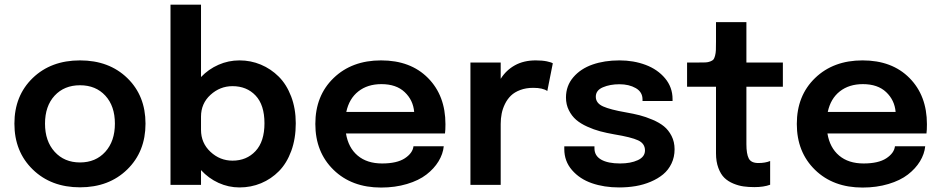

<svg xmlns="http://www.w3.org/2000/svg" viewBox="-20 -802 4084 833"><path d="M42.5 -265.6Q42.5 -386.7 121.8 -463.4Q201.2 -540 327.1 -540Q453.1 -540 532.2 -463.4Q611.3 -386.7 611.3 -265.6Q611.3 -144 532 -66.7Q452.6 10.7 327.1 10.7Q201.7 10.7 122.1 -66.7Q42.5 -144 42.5 -265.6ZM217.3 -143.3Q259.3 -97.2 327.1 -97.2Q395 -97.2 436.8 -143.3Q478.5 -189.5 478.5 -265.6Q478.5 -341.8 437 -387Q395.5 -432.1 327.1 -432.1Q258.8 -432.1 217 -387Q175.3 -341.8 175.3 -265.6Q175.3 -189.5 217.3 -143.3Z M719.7 0V-781.7H852.1V-467.8Q884.8 -502 928 -521Q971.2 -540 1019 -540Q1067.9 -540 1111.6 -521.7Q1155.3 -503.4 1189.2 -469.7Q1223.1 -436 1243.2 -383.5Q1263.2 -331.1 1263.2 -267.1Q1263.2 -200.7 1243.7 -147.2Q1224.1 -93.8 1190.4 -59.6Q1156.7 -25.4 1112.8 -7.1Q1068.8 11.2 1019 11.2Q971.7 11.2 928.2 -8.5Q884.8 -28.3 852.1 -64V0ZM988.8 -428.2Q934.6 -428.2 893.3 -390.6Q852.1 -353 852.1 -295.9V-238.8Q852.1 -181.6 893.1 -143.3Q934.1 -105 988.8 -105Q1049.8 -105 1088.6 -146.5Q1127.4 -188 1127.4 -267.1Q1127.4 -346.7 1088.9 -387.5Q1050.3 -428.2 988.8 -428.2Z M1905.3 -167.5Q1901.9 -133.8 1882.6 -102.1Q1863.3 -70.3 1830.1 -44.7Q1796.9 -19 1745.6 -3.7Q1694.3 11.7 1633.3 11.7Q1505.9 11.7 1427 -65.2Q1348.1 -142.1 1348.1 -264.2Q1348.1 -387.2 1427.5 -463.6Q1506.8 -540 1633.3 -540Q1761.2 -540 1836.9 -463.6Q1912.6 -387.2 1912.6 -263.2Q1912.6 -236.8 1910.6 -223.1H1481Q1491.2 -161.1 1531.7 -127Q1572.3 -92.8 1637.7 -92.8Q1702.1 -92.8 1736.3 -115.2Q1770.5 -137.7 1773.9 -167.5ZM1634.8 -437Q1574.7 -437 1534.7 -405.5Q1494.6 -374 1482.4 -316.4H1776.9Q1772.5 -367.7 1735.8 -402.3Q1699.2 -437 1634.8 -437Z M2021 0V-530.8H2152.3V-460Q2175.8 -497.6 2214.1 -518.8Q2252.4 -540 2304.2 -540Q2332.5 -540 2352.3 -535.9Q2372.1 -531.7 2378.4 -527.3L2354.5 -407.2Q2335 -420.9 2293.5 -420.9Q2262.2 -420.9 2237.3 -411.6Q2212.4 -402.3 2196.8 -387.2Q2181.2 -372.1 2170.9 -351.1Q2160.6 -330.1 2156.5 -308.8Q2152.3 -287.6 2152.3 -264.2V0Z M2666 11.2Q2601.1 11.2 2548.1 -7.1Q2495.1 -25.4 2461.7 -64Q2428.2 -102.5 2428.2 -155.3V-167H2559.1V-158.2Q2559.1 -126 2588.4 -109.4Q2617.7 -92.8 2670.4 -92.8Q2716.3 -92.8 2747.3 -107.2Q2778.3 -121.6 2778.3 -149.4Q2778.3 -179.2 2748.5 -193.1Q2718.8 -207 2644.5 -219.2Q2611.3 -225.1 2583.7 -232.4Q2556.2 -239.7 2527.6 -252.7Q2499 -265.6 2479.7 -282.2Q2460.4 -298.8 2448 -323.7Q2435.5 -348.6 2435.5 -378.9Q2435.5 -429.7 2467.3 -466.8Q2499 -503.9 2550.8 -522Q2602.5 -540 2667.5 -540Q2729 -540 2781 -520.5Q2833 -501 2865.5 -462.2Q2897.9 -423.3 2897.9 -372.1V-363.8H2767.6V-370.6Q2767.6 -402.8 2738.3 -419.7Q2709 -436.5 2667.5 -436.5Q2626.5 -436.5 2595.7 -423.3Q2564.9 -410.2 2564.9 -382.3Q2564.9 -354.5 2596.4 -340.3Q2627.9 -326.2 2695.3 -314.5Q2729 -308.6 2754.9 -302Q2780.8 -295.4 2810.8 -282.7Q2840.8 -270 2860.6 -253.9Q2880.4 -237.8 2893.6 -212.2Q2906.7 -186.5 2906.7 -154.3Q2906.7 -120.6 2893.3 -92.5Q2879.9 -64.5 2857.2 -45.7Q2834.5 -26.9 2803.5 -13.7Q2772.5 -0.5 2738 5.4Q2703.6 11.2 2666 11.2Z M3252.9 9.8Q3227.5 9.8 3206.1 6.8Q3184.6 3.9 3161.6 -5.6Q3138.7 -15.1 3122.8 -30.5Q3106.9 -45.9 3096.7 -73.2Q3086.4 -100.6 3086.4 -136.7V-425.8H2960.9V-530.8H3011.7Q3031.2 -530.8 3041.5 -531.2Q3051.8 -531.7 3061.5 -535.4Q3071.3 -539.1 3075.2 -543.7Q3079.1 -548.3 3082.3 -560.1Q3085.4 -571.8 3085.9 -585Q3086.4 -598.1 3086.4 -621.6V-706.1H3218.3V-530.8H3376.5V-425.8H3218.3V-176.3Q3218.3 -134.3 3228.5 -114.5Q3238.8 -94.7 3270 -94.7Q3300.3 -94.7 3321.3 -103.5V-0.5Q3293.5 9.8 3252.9 9.8Z M3994.1 -167.5Q3990.7 -133.8 3971.4 -102.1Q3952.1 -70.3 3918.9 -44.7Q3885.7 -19 3834.5 -3.7Q3783.2 11.7 3722.2 11.7Q3594.7 11.7 3515.9 -65.2Q3437 -142.1 3437 -264.2Q3437 -387.2 3516.4 -463.6Q3595.7 -540 3722.2 -540Q3850.1 -540 3925.8 -463.6Q4001.5 -387.2 4001.5 -263.2Q4001.5 -236.8 3999.5 -223.1H3569.8Q3580.1 -161.1 3620.6 -127Q3661.1 -92.8 3726.6 -92.8Q3791 -92.8 3825.2 -115.2Q3859.4 -137.7 3862.8 -167.5ZM3723.6 -437Q3663.6 -437 3623.5 -405.5Q3583.5 -374 3571.3 -316.4H3865.7Q3861.3 -367.7 3824.7 -402.3Q3788.1 -437 3723.6 -437Z"/></svg>

Font: Epilogue SemiBold
Style: Regular
Weight: 600
Designer: Tyler Finck
Foundry: Etcetera Type Co
Version: Version 2.112